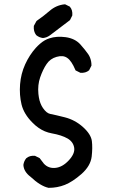

<svg xmlns="http://www.w3.org/2000/svg" viewBox="-20 -862 540 901"><path d="M208 19.5Q169.4 11.2 123 -32.7Q107.9 -43.9 99.4 -57.6Q90.8 -71.3 89.8 -87.4V-87.9V-88.4Q92.3 -106 103 -119.1L103.5 -119.6Q119.1 -132.8 143.1 -130.9H144L145 -130.4L164.6 -120.6L166 -120.1L167 -118.7L186 -93.8Q207.5 -70.8 240.2 -74.2Q273.4 -77.6 303.2 -109.9Q332.5 -141.6 328.1 -168.9Q323.7 -196.3 297.4 -211.9Q269.5 -228 222.7 -236.3Q206.1 -239.3 190.4 -245.8Q174.8 -252.4 160.4 -262.5Q146 -272.5 132.8 -286.1Q92.3 -326.2 81.1 -371.6Q70.3 -416.5 74.2 -466.3Q78.1 -516.1 98.1 -560.1Q118.2 -604 147.9 -637.2Q158.2 -648.4 168.5 -657.2Q178.7 -666 189.7 -672.4Q200.7 -678.7 211.9 -682.1Q245.6 -693.4 288.6 -687.5Q332 -681.2 356.9 -653.8Q380.4 -627.4 394.5 -606.9Q399.4 -599.6 402.6 -591.3Q405.8 -583 407.5 -574.2Q409.2 -565.4 409.2 -555.7V-554.2L408.7 -553.2L398.9 -533.7L398.4 -532.2L397.5 -531.7Q381.8 -518.6 357.9 -520.5H356.9L356 -521L336.4 -530.8L334.5 -531.7L333.5 -534.2Q324.7 -555.2 315.2 -569.3Q305.7 -583.5 295.4 -590.3Q285.6 -597.2 273.4 -598.4Q261.2 -599.6 245.6 -595.2Q215.8 -586.9 198.7 -561.5Q189.9 -548.8 182.4 -533Q174.8 -517.1 168.5 -499Q156.2 -463.4 160.2 -421.4Q161.1 -413.1 162.4 -405.3Q163.6 -397.5 165.5 -390.6Q167.5 -383.8 169.9 -377.4Q172.4 -371.1 175.3 -365.5Q178.2 -359.9 181.6 -355Q190.4 -342.3 199.2 -335.4Q208 -328.6 216.8 -327.1Q237.8 -323.2 284.2 -311.5Q332 -299.3 369.1 -266.1Q406.7 -232.4 411.1 -200.2Q415 -168.9 410.2 -127Q404.8 -83 362.3 -45.4Q320.3 -8.8 284.7 5.4Q249 19.5 209 19.5H208.5ZM181.2 -683.6Q163.6 -686 150.4 -696.8L149.9 -697.3L149.4 -697.8Q136.7 -714.8 138.7 -738.8V-740.2L139.2 -741.2L150.9 -762.7L151.9 -763.7L152.8 -764.6Q168.5 -775.4 183.3 -786.9Q198.2 -798.3 212.9 -811Q243.7 -837.9 283.7 -841.8H285.2L286.6 -841.3L306.2 -831.5L307.6 -831.1L308.1 -830.1Q314.9 -822.3 317.6 -812.3Q320.3 -802.2 319.3 -790.5V-789.6L318.8 -788.6L309.1 -769L308.1 -767.6L307.1 -766.6L214.4 -696.3Q207 -690.9 199 -687.7Q190.9 -684.6 182.1 -683.6H181.6Z"/></svg>

Font: NaikaiFont
Style: SemiBold
Weight: 600
Version: Version 1.89